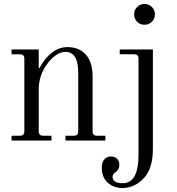

<svg xmlns="http://www.w3.org/2000/svg" viewBox="-20 -704 888 962"><path d="M704 -580Q682 -580 667 -595Q652 -610 652 -632Q652 -654 667 -669Q682 -684 704 -684Q726 -684 741 -669Q756 -654 756 -632Q756 -610 741 -595Q726 -580 704 -580ZM580 -432V-456H746V43Q746 141 700 189.5Q654 238 593 238Q550 238 520 211.5Q490 185 490 136Q490 110 502.5 95Q515 80 537 80Q555 80 566.5 91.5Q578 103 578 122Q578 146 560 158Q544 167 544 182Q544 214 595 214Q674 214 674 71V-410Q674 -432 652 -432ZM38 0V-24H80Q102 -24 102 -46V-410Q102 -432 80 -432H38V-456H174V-364L178 -363Q204 -413 240.5 -440.5Q277 -468 317 -468Q367 -468 398 -442Q444 -405 444 -319V-46Q444 -24 466 -24H508V0H308V-24H350Q372 -24 372 -46V-339Q372 -444 308 -444Q263 -444 218.5 -386.5Q174 -329 174 -254V-46Q174 -24 196 -24H238V0Z"/></svg>

Font: Old Standard TT
Style: Regular
Weight: 400
Designer: Alexey Kryukov <alexios@thessalonica.org.ru>
Version: Version 1.0